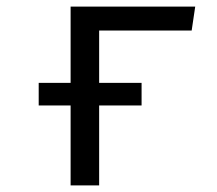

<svg xmlns="http://www.w3.org/2000/svg" viewBox="-20 -560 655 580"><path d="M279.5 0H193.3V-241.5H96.9V-309.7H193.3V-540H569.7L559 -467.7H279.5V-309.7H407.7V-241.5H279.5Z"/></svg>

Font: FiraCode Nerd Font
Style: Regular
Weight: 400
Designer: Carrois Corporate, Edenspiekermann AG, Nikita Prokopov
Foundry: Carrois Corporate, Edenspiekermann AG, Nikita Prokopov
Version: Version 6.002;Nerd Fonts 2.2.2